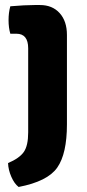

<svg xmlns="http://www.w3.org/2000/svg" viewBox="-20 -523 344 763"><path d="M246 -384V-29Q246 88 207.5 143Q169 198 54 220Q37 207 25 179.5Q13 152 12 125Q57 106 74.5 81Q92 56 92 3V-331Q92 -389 45 -389H21Q14 -413 14 -443Q14 -473 21 -498Q79 -503 117 -503H139Q188 -503 217 -471Q246 -439 246 -384Z"/></svg>

Font: Signika
Style: Bold
Weight: 700
Designer: Anna Giedrys
Foundry: Anna Giedrys
Version: Version 1.001